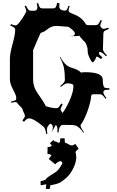

<svg xmlns="http://www.w3.org/2000/svg" viewBox="-20 -911 794 1306"><path d="M395 184.6Q374.5 185.5 356 206.5L311 169.9Q324.7 156.7 330.1 143.6Q317.9 137.2 302.7 135.7L303.7 88.9H308.1Q323.7 88.9 333 80.6L319.8 62.5L342.8 41.5L353 52.7Q353 50.8 354 49.8L375 58.6L373 61.5Q375.5 61.5 385.7 57.6Q389.2 56.2 390.1 29.8H419.9Q419.9 58.6 422.9 59.6Q431.6 62 446 70.3Q460.4 78.6 468.5 78.6Q476.6 78.6 492.2 67.9L515.1 100.6Q494.1 116.2 494.1 124Q494.1 131.8 497.1 137.7V143.6Q499 150.9 499 155.8Q499 191.4 479 232.7Q459 273.9 430.7 299.1Q402.3 324.2 384 332.8Q365.7 341.3 332 347.7Q324.7 347.7 321.8 348.6V350.6Q321.8 359.9 318.8 374.5L291 373.5Q294.9 348.1 294.9 345.7V344.7L295.9 343.8L292 342.8Q289.1 342.8 256.8 349.6L255.9 321.8Q286.1 314.9 288.3 311.8Q290.5 308.6 294.7 304.4Q298.8 300.3 302.2 297.1Q305.7 293.9 311.8 289.8Q317.9 285.6 321 283.7Q324.2 281.7 331.1 277.3Q337.9 272.9 351.3 264.4Q364.7 255.9 375.2 244.9Q385.7 233.9 404.8 199.7V198.7Q402.3 192.4 395 184.6ZM411.1 -62Q381.8 -62 378.4 -9.8L370.1 -11.2Q371.1 -19 371.1 -31.2Q371.1 -43.5 367.2 -51.8Q363.3 -60.1 358.4 -60.1L330.1 -7.8Q338.9 -26.9 339.6 -43.2Q340.3 -59.6 326.2 -68.8H322.3Q316.4 -66.9 314.5 -64L307.1 -54.2Q299.3 -43.9 299.3 -31.7Q299.3 -19.5 302.2 -1L294.4 0Q288.6 -39.6 275.4 -49.8Q209 -106 177.2 -106Q162.1 -106 143.1 -82L132.3 -91.8Q149.4 -112.8 149.4 -122.3Q149.4 -131.8 141.6 -146.2Q133.8 -160.6 133.5 -166.5Q133.3 -172.4 117.2 -188Q101.1 -203.6 97.7 -210.2Q94.2 -216.8 84.7 -216.8Q75.2 -216.8 56.2 -211.9L54.2 -219.2Q87.4 -228 88.9 -231.9Q90.3 -235.8 90.3 -249Q90.3 -262.2 68.8 -302.2Q47.4 -342.3 47.4 -369.1V-512.2Q47.4 -545.9 65.4 -611.3Q83.5 -676.8 83.5 -710Q83.5 -717.3 77.1 -722.9Q70.8 -728.5 50.3 -737.8L54.2 -747.1Q76.2 -737.8 86.2 -737.8Q96.2 -737.8 114.5 -761.7Q132.8 -785.6 146 -808.6Q159.2 -831.5 159.2 -833Q159.2 -844.2 147.5 -868.2L156.2 -873Q167.5 -850.1 174.1 -844Q180.7 -837.9 190.4 -837.9H215.3Q223.1 -837.9 228.8 -844.2Q234.4 -850.6 234.4 -860.6Q234.4 -870.6 229.5 -887.2L239.3 -890.1Q246.6 -865.7 251.7 -859.9Q256.8 -854 267.1 -854H337.4Q347.7 -854 352.1 -855.5Q362.8 -859.9 368.2 -891.1L385.3 -888.2Q383.3 -878.9 383.3 -867.2Q383.3 -838.9 424.3 -838.9Q430.2 -838.9 434.6 -845.2Q439 -851.6 446.3 -872.1L454.1 -870.1Q446.3 -848.6 446.3 -840.1Q446.3 -831.5 454.1 -826.7Q461.9 -821.8 475.3 -816.7Q488.8 -811.5 503.9 -804.2Q541.5 -785.6 563.5 -747.1Q568.4 -740.2 575.2 -740.2H632.3Q641.6 -740.2 647.7 -746.1Q653.8 -752 664.1 -774.9L673.3 -771Q662.1 -746.6 662.1 -738.5Q662.1 -730.5 669.4 -722.7Q676.8 -714.8 686 -714.8Q695.3 -714.8 716.3 -723.1L720.2 -713.9Q689.9 -702.1 686.8 -696.3Q683.6 -690.4 683.1 -684.1L680.2 -576.2Q680.2 -560.5 707.5 -534.2L701.2 -527.8Q683.6 -546.4 674.8 -551.8Q666 -557.1 656.2 -557.1H654.3Q653.3 -555.2 653.3 -547.1Q653.3 -539.1 676.3 -521L667.5 -508.8Q646.5 -525.9 636.2 -525.9Q625 -493.7 609.4 -485.8L596.2 -502.9L587.9 -520.5Q577.1 -543 577.1 -554.9Q577.1 -566.9 575.7 -578.9Q574.2 -590.8 567.4 -608.2Q560.5 -625.5 549.3 -632.8Q547.4 -635.3 541 -642.1Q526.4 -656.7 520.5 -668Q508.3 -665 488.5 -665Q468.8 -665 450.2 -667H473.1Q480 -667 484.6 -670.9Q489.3 -674.8 489.3 -684.1Q489.3 -693.4 469.2 -711.2Q449.2 -729 440.4 -729L365.2 -734.9Q331.5 -734.9 306.6 -714.8Q280.8 -694.3 269 -691.9Q257.3 -689.5 254.2 -682.4Q251 -675.3 237.3 -645Q205.1 -571.8 205.1 -569.8V-369.1Q205.1 -319.8 236.8 -275.4Q279.8 -214.8 290 -191.9Q293 -186 321.3 -180.4Q349.6 -174.8 361.1 -174.8Q372.6 -174.8 378.9 -181.4Q385.3 -188 396.5 -207L406.2 -201.2Q392.1 -176.3 392.1 -167.2Q392.1 -158.2 404.3 -146L398.4 -134.8Q421.4 -158.2 450.4 -220.9Q479.5 -283.7 479.5 -326.2Q479.5 -344.2 437.5 -344.2Q423.8 -344.2 394 -319.8L389.2 -325.2Q409.2 -341.8 414.8 -349.9Q420.4 -357.9 421.4 -366.2V-367.2Q421.4 -415.5 415.5 -447Q409.7 -478.5 386.2 -522.9L389.2 -524.9Q417.5 -472.2 449.7 -457Q463.9 -450.7 477.5 -446.8Q513.7 -436 531.2 -417Q539.1 -419.9 559.1 -419.9Q679.2 -419.9 679.2 -369.1Q679.2 -321.8 692.4 -314.5Q699.2 -311 724.1 -311V-300.8Q699.2 -300.8 692.4 -298.1Q685.5 -295.4 683.1 -287.1V-282.2Q683.1 -270.5 704.1 -244.1L698.2 -238.8Q683.1 -259.3 675.5 -264.6Q668 -270 659.2 -270H615.2Q601.1 -270 600.1 -255.9Q596.2 -212.4 573.7 -151.4Q551.3 -90.3 528.3 -61L527.3 -64.9Q527.3 -53.7 531.2 -44.2Q535.2 -34.7 551.3 -11.2L547.4 -7.8Q519 -50.8 489.3 -58.1Q477.5 -61 460.4 -61H431.2ZM330.1 -7.8 327.1 -2.9Z"/></svg>

Font: Eater
Style: Regular
Weight: 400
Version: Version 001.002